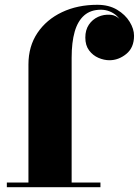

<svg xmlns="http://www.w3.org/2000/svg" viewBox="-20 -780 578 800"><path d="M385.5 -760Q433.5 -760 467.8 -739.5Q502 -719 520.2 -689.2Q538.5 -659.5 538.5 -631Q538.5 -581.5 506.2 -555.2Q474 -529 436 -529Q413.5 -529 390.2 -539Q367 -549 351.2 -570Q335.5 -591 335.5 -623.5Q335.5 -655 350.2 -677Q365 -699 388.8 -709.8Q412.5 -720.5 438.5 -718.5Q454 -718 467.8 -709.2Q481.5 -700.5 486 -685.5Q479.5 -701.5 466.5 -713.8Q453.5 -726 436.2 -732.8Q419 -739.5 400.5 -739.5Q358 -739.5 331 -716Q304 -692.5 291.2 -648Q278.5 -603.5 278.5 -540V-19.5H398.5V0H8.5V-19.5H98.5V-511.5Q98.5 -587 136 -642.8Q173.5 -698.5 238.2 -729.2Q303 -760 385.5 -760Z"/></svg>

Font: Bodoni Moda 11pt Black
Style: Regular
Weight: 900
Designer: Owen Earl
Foundry: indestructible type
Version: Version 2.004